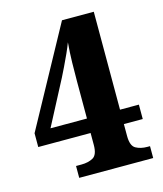

<svg xmlns="http://www.w3.org/2000/svg" viewBox="-108 -795 744 875"><g transform="rotate(-15 264.0 -357.0)"><path d="M157 0V-56H183Q215 -56 237.5 -68.5Q260 -81 260 -128V-184H13V-249L267 -714H417V-252H506V-184H417V-128Q417 -81 439.5 -68.5Q462 -56 493 -56H506V0ZM89 -252H261V-428Q261 -471 262 -517Q263 -563 267 -610Q260 -591 247 -562Q234 -533 220.5 -505.5Q207 -478 199 -462Z"/></g></svg>

Font: Noto Serif Myanmar SemiCondensed ExtraBold
Style: Regular
Weight: 800
Width: 4
Designer: Ben Mitchell and the Monotype Design Team
Foundry: Monotype Imaging Inc.
Version: Version 2.106; ttfautohint (v1.8.4.7-5d5b)